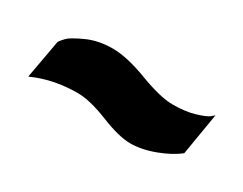

<svg xmlns="http://www.w3.org/2000/svg" viewBox="-38 -539 602 476"><g transform="rotate(30 263.5 -301.0)"><path d="M166 -253Q107 -253 56 -234L39 -227L59 -338Q63 -344 71.5 -353Q80 -362 112.5 -377Q145 -392 186 -392Q227 -392 287.5 -369Q348 -346 383.5 -346Q419 -346 444.5 -353.5Q470 -361 480 -368L489 -376L469 -256Q447 -238 410 -224Q373 -210 340.5 -210Q308 -210 254.5 -231.5Q201 -253 166 -253Z"/></g></svg>

Font: Fugaz One
Style: Regular
Weight: 400
Designer: Daniel Hernandez
Foundry: Daniel Hernandez
Version: Version 1.002